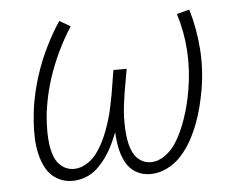

<svg xmlns="http://www.w3.org/2000/svg" viewBox="-43 -574 807 634"><g transform="rotate(-5 360.0 -257.0)"><path d="M173 8Q194 8 216 0Q238 -8 255 -24Q272 -40 285.5 -59Q299 -78 309 -98.5Q319 -119 327 -140Q328 -114 333 -88.5Q338 -63 349.5 -40.5Q361 -18 382.5 -5Q404 8 431 8Q459 8 486 -5Q513 -18 533.5 -40.5Q554 -63 568.5 -89Q583 -115 593.5 -142.5Q604 -170 611 -197.5Q618 -225 623 -253Q635 -322 630 -390Q625 -458 606 -522L564 -511Q583 -451 587 -387.5Q591 -324 580 -259Q576 -235 570.5 -212.5Q565 -190 557.5 -167.5Q550 -145 540 -123Q530 -101 516 -80.5Q502 -60 480.5 -45.5Q459 -31 436 -31Q416 -31 400.5 -42Q385 -53 377 -70.5Q369 -88 365.5 -107Q362 -126 361 -145.5Q360 -165 360.5 -185Q361 -205 363.5 -225Q366 -245 369 -265L383 -345H339L326 -265Q322 -245 318 -225Q314 -205 308 -185Q302 -165 294.5 -145Q287 -125 277 -106Q267 -87 253.5 -70Q240 -53 220.5 -42Q201 -31 181 -31Q159 -31 142 -44Q125 -57 117.5 -76.5Q110 -96 107 -117Q104 -138 104 -160Q104 -182 105.5 -204Q107 -226 111 -248Q118 -291 132 -334.5Q146 -378 166 -420Q186 -462 211 -501L175 -522Q148 -481 126.5 -436.5Q105 -392 90.5 -346Q76 -300 68 -253Q64 -226 62 -198Q60 -170 61 -143Q62 -116 68 -90Q74 -64 86.5 -41.5Q99 -19 122 -5.5Q145 8 173 8Z"/></g></svg>

Font: Iosevka Sparkle Extralight
Style: Italic
Weight: 200
Italic angle: -9°
Designer: Belleve Invis
Foundry: Belleve Invis
Version: Version 4.5.0; ttfautohint (v1.8.3)